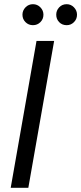

<svg xmlns="http://www.w3.org/2000/svg" viewBox="-20 -895 387 915"><path d="M31 0 154 -700H238L115 0ZM298 -775Q276 -775 262 -789.5Q248 -804 248 -825Q248 -845 262 -860Q276 -875 298 -875Q318 -875 332.5 -860Q347 -845 347 -825Q347 -804 332.5 -789.5Q318 -775 298 -775ZM137 -775Q116 -775 101.5 -789.5Q87 -804 87 -825Q87 -845 101.5 -860Q116 -875 137 -875Q158 -875 172.5 -860Q187 -845 187 -825Q187 -804 172.5 -789.5Q158 -775 137 -775Z"/></svg>

Font: DeepMind Sans
Style: Italic
Weight: 400
Italic angle: -10°
Designer: Jonny Pinhorn / Modifications: Colophon Foundry
Foundry: Colophon Foundry
Version: Version 1.002; ttfautohint (v1.8.2)